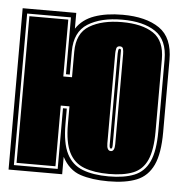

<svg xmlns="http://www.w3.org/2000/svg" viewBox="-47 -646 665 703"><g transform="rotate(5 285.0 -295.0)"><path d="M376 11Q316 11 273.5 -3Q231 -17 206 -64V0H9V-593H206V-535Q229 -570 272.5 -585.5Q316 -601 376 -601Q462 -601 511.5 -567Q561 -533 561 -451V-186Q561 -107 541 -64.5Q521 -22 480.5 -5.5Q440 11 376 11ZM376 -7Q433 -7 470 -22Q507 -37 525 -76Q543 -115 543 -186V-451Q543 -523 498.5 -553Q454 -583 376 -583Q298 -583 250 -553Q202 -523 202 -451V-366H188V-575H27V-18H188V-241H202V-185Q202 -114 221.5 -75.5Q241 -37 280 -22Q319 -7 376 -7ZM376 -16Q322 -16 285 -30Q248 -44 229.5 -80.5Q211 -117 211 -185V-250H179V-27H36V-566H179V-357H211V-451Q211 -519 257 -546.5Q303 -574 376 -574Q450 -574 491.5 -546.5Q533 -519 533 -451V-186Q533 -118 516.5 -81Q500 -44 465 -30Q430 -16 376 -16ZM376 -100Q390 -100 390 -127V-458Q390 -468 388 -476.5Q386 -485 376 -485Q365 -485 363 -475.5Q361 -466 361 -458V-127Q361 -100 376 -100ZM376 -109Q370 -109 370 -123V-458Q370 -464 371 -470Q372 -476 376 -476Q381 -476 381 -469.5Q381 -463 381 -458V-123Q381 -109 376 -109Z"/></g></svg>

Font: Alumni Sans Collegiate One
Style: Regular
Weight: 400
Designer: Robert E. Leuschke
Foundry: Robert E. Leuschke
Version: Version 1.100